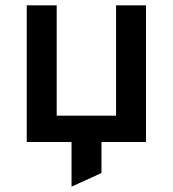

<svg xmlns="http://www.w3.org/2000/svg" viewBox="-20 -531 646 718"><path d="M80 0V-511H192V-98.5H414V-511H526V0ZM247.5 167V-81H359.5V116Z"/></svg>

Font: Overpass SemiBold
Style: Regular
Weight: 600
Designer: Delve Withrington, Dave Bailey, Thomas Jockin
Foundry: Delve Fonts LLC
Version: Version 4.000